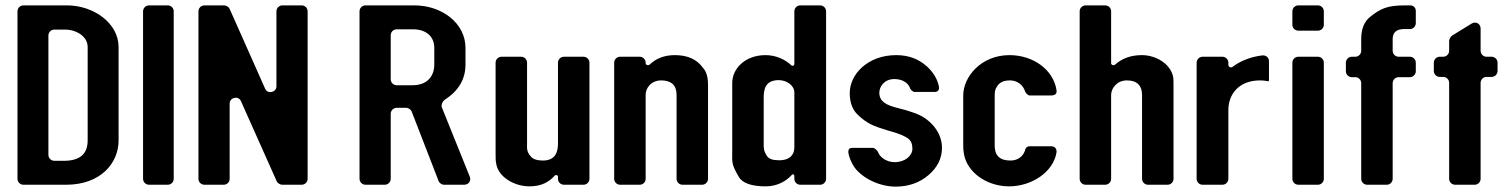

<svg xmlns="http://www.w3.org/2000/svg" viewBox="-20 -687 5622 714"><path d="M229 -667H67C55 -667 45 -657 45 -645V-22C45 -10 55 0 67 0H226C354 0 421 -80 421 -165V-512C421 -601 328 -667 229 -667ZM306 -165C306 -114 277 -89 217 -89H182C170 -89 160 -99 160 -111V-555C160 -567 170 -577 182 -577H221C265 -577 306 -551 306 -512Z M534 0H604C616 0 626 -10 626 -22V-645C626 -657 616 -667 604 -667H534C522 -667 512 -657 512 -645V-22C512 -10 522 0 534 0Z M1029 0H1102C1114 0 1124 -10 1124 -22V-645C1124 -657 1114 -667 1102 -667H1030C1018 -667 1008 -657 1008 -645V-366C1008 -343 975 -336 966 -357L834 -654C831 -661 821 -667 814 -667H740C728 -667 718 -657 718 -645V-22C718 -10 728 0 740 0H812C824 0 834 -10 834 -22V-302C834 -325 867 -332 876 -311L1009 -13C1012 -6 1022 0 1029 0Z M1339 0H1411C1423 0 1433 -10 1433 -22V-264C1433 -276 1443 -286 1455 -286H1491C1499 -286 1509 -279 1511 -272L1611 -14C1613 -7 1623 0 1631 0H1706C1723 0 1733 -15 1727 -30L1623 -288C1620 -297 1626 -311 1634 -316C1685 -349 1711 -392 1711 -447V-509C1711 -601 1623 -667 1521 -667H1339C1327 -667 1317 -657 1317 -645V-22C1317 -10 1327 0 1339 0ZM1514 -370H1455C1443 -370 1433 -380 1433 -392V-556C1433 -568 1443 -578 1455 -578H1516C1564 -578 1595 -552 1595 -509V-447C1595 -407 1572 -370 1514 -370Z M2055 -30V-22C2055 -10 2065 0 2077 0H2150C2162 0 2172 -10 2172 -22V-454C2172 -466 2162 -476 2150 -476H2077C2065 -476 2055 -466 2055 -454V-154C2055 -124 2047 -90 1999 -90C1978 -90 1962 -95 1954 -105C1937 -124 1940 -138 1940 -154V-454C1940 -466 1930 -476 1918 -476H1845C1833 -476 1823 -466 1823 -454V-118C1823 -101 1823 -89 1825 -80C1832 -29 1892 6 1949 6C1996 6 2023 -12 2043 -34C2047 -38 2055 -36 2055 -30Z M2594 -435C2571 -467 2536 -482 2490 -482C2451 -482 2420 -470 2396 -447C2391 -442 2381 -445 2381 -452V-454C2381 -466 2371 -476 2359 -476H2286C2274 -476 2264 -466 2264 -454V-22C2264 -10 2274 0 2286 0H2359C2371 0 2381 -10 2381 -22V-335C2381 -359 2401 -388 2439 -388C2476 -388 2496 -370 2496 -335V-22C2496 -10 2506 0 2518 0H2591C2603 0 2613 -10 2613 -22V-370C2613 -388 2611 -418 2594 -435Z M2827 -482C2749 -482 2703 -430 2703 -379V-122C2703 -84 2699 -78 2727 -30C2740 -6 2775 6 2827 6C2873 6 2905 -15 2925 -37C2928 -41 2934 -38 2934 -33V-22C2934 -10 2944 0 2956 0H3030C3042 0 3052 -10 3052 -22V-645C3052 -657 3042 -667 3030 -667H2956C2944 -667 2934 -657 2934 -645V-449C2934 -443 2927 -440 2923 -444C2900 -466 2865 -482 2827 -482ZM2934 -344V-139C2934 -114 2920 -91 2877 -91C2854 -91 2839 -96 2832 -107C2819 -127 2820 -138 2820 -153V-324C2820 -355 2826 -389 2876 -389C2904 -389 2933 -371 2934 -344Z M3307 -84C3279 -84 3253 -100 3245 -122C3243 -127 3232 -137 3227 -137H3148C3117 -137 3149 -76 3158 -64C3188 -24 3250 7 3311 7C3358 7 3399 -7 3433 -36C3467 -65 3483 -99 3483 -138C3483 -172 3467 -206 3440 -231C3412 -257 3391 -264 3350 -277L3312 -287C3279 -296 3250 -308 3250 -342C3250 -366 3269 -393 3306 -393C3333 -393 3356 -381 3364 -360C3365 -354 3375 -345 3381 -345H3456C3467 -345 3473 -352 3472 -363C3467 -391 3452 -417 3427 -440C3396 -468 3358 -482 3313 -482C3207 -482 3140 -411 3140 -341C3140 -306 3150 -280 3168 -262C3205 -226 3229 -218 3281 -202L3305 -195C3328 -188 3346 -180 3357 -172C3368 -164 3373 -151 3373 -134C3373 -108 3346 -84 3307 -84Z M3738 -90C3695 -90 3679 -111 3679 -146V-332C3679 -346 3681 -357 3687 -364C3695 -379 3710 -388 3736 -388C3764 -388 3785 -370 3792 -347C3794 -341 3803 -332 3809 -332H3888C3902 -332 3911 -337 3909 -351C3898 -427 3823 -482 3734 -482C3628 -482 3562 -401 3562 -332V-146C3562 -129 3564 -113 3569 -97C3590 -36 3658 6 3733 6C3817 6 3898 -48 3909 -121C3910 -135 3902 -143 3889 -143H3807C3801 -143 3794 -137 3793 -132C3788 -110 3769 -90 3738 -90Z M4226 -482C4186 -482 4153 -470 4127 -447C4122 -442 4112 -445 4112 -452V-645C4112 -657 4102 -667 4090 -667H4017C4005 -667 3995 -657 3995 -645V-22C3995 -10 4005 0 4017 0H4090C4102 0 4112 -10 4112 -22V-334C4112 -358 4133 -388 4171 -388C4210 -388 4227 -367 4227 -334V-22C4227 -10 4237 0 4249 0H4322C4334 0 4344 -10 4344 -22V-370C4344 -384 4344 -395 4342 -404C4331 -450 4279 -482 4226 -482Z M4699 -389V-460C4699 -473 4688 -482 4675 -481C4630 -476 4590 -459 4563 -438C4557 -434 4548 -438 4548 -446V-454C4548 -466 4538 -476 4526 -476H4452C4440 -476 4430 -466 4430 -454V-22C4430 -10 4440 0 4452 0H4526C4538 0 4548 -10 4548 -22V-279C4548 -333 4584 -388 4666 -388C4675 -388 4686 -387 4695 -385C4697 -384 4699 -386 4699 -389Z M4808 0H4881C4893 0 4903 -10 4903 -22V-454C4903 -466 4893 -476 4881 -476H4808C4796 -476 4786 -466 4786 -454V-22C4786 -10 4796 0 4808 0ZM4808 -573H4881C4893 -573 4903 -583 4903 -595V-645C4903 -657 4893 -667 4881 -667H4808C4796 -667 4786 -657 4786 -645V-595C4786 -583 4796 -573 4808 -573Z M5064 0H5137C5149 0 5159 -10 5159 -22V-378C5159 -390 5169 -400 5181 -400H5223C5235 -400 5245 -410 5245 -422V-454C5245 -466 5235 -476 5223 -476H5181C5169 -476 5159 -486 5159 -498V-542C5159 -567 5174 -579 5202 -579H5224C5235 -579 5245 -589 5245 -601V-647C5245 -658 5236 -667 5225 -667H5204C5137 -667 5113 -654 5076 -625C5053 -607 5042 -579 5042 -542V-498C5042 -486 5032 -476 5020 -476H5007C4995 -476 4985 -466 4985 -454V-422C4985 -410 4995 -400 5007 -400H5020C5032 -400 5042 -390 5042 -378V-22C5042 -10 5052 0 5064 0Z M5391 0H5464C5476 0 5486 -10 5486 -22V-379C5486 -391 5496 -401 5508 -401H5527C5539 -401 5549 -411 5549 -423V-454C5549 -466 5539 -476 5527 -476H5508C5496 -476 5486 -486 5486 -498V-581C5486 -599 5468 -609 5452 -599L5379 -554C5375 -551 5369 -541 5369 -536V-498C5369 -486 5359 -476 5347 -476H5334C5322 -476 5312 -466 5312 -454V-423C5312 -411 5322 -401 5334 -401H5347C5359 -401 5369 -391 5369 -379V-22C5369 -10 5379 0 5391 0Z"/></svg>

Font: DIN Rundschrift
Style: Breit
Weight: 400
Width: 7
Version: Version 1.027